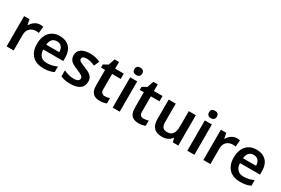

<svg xmlns="http://www.w3.org/2000/svg" viewBox="85 -1923 4348 2973"><g transform="rotate(30 2259.0 -436.5)"><path d="M365 -618C291 -618 234 -571 202 -514H196L178 -608H81V-66H207V-347C207 -452 280 -501 360 -501C374 -501 396 -499 409 -496L420 -613C406 -616 382 -618 365 -618Z M718 -618C568 -618 468 -518 468 -333C468 -148 580 -56 739 -56C819 -56 871 -68 925 -93V-194C866 -167 815 -153 745 -153C653 -153 599 -210 596 -308H954V-372C954 -527 864 -618 718 -618ZM718 -525C795 -525 831 -471 832 -396H599C606 -481 650 -525 718 -525Z M1450 -223C1450 -316 1391 -351 1294 -389C1196 -428 1171 -442 1171 -476C1171 -506 1200 -523 1254 -523C1304 -523 1352 -506 1402 -485L1442 -578C1382 -605 1324 -618 1258 -618C1131 -618 1047 -567 1047 -470C1047 -379 1099 -344 1203 -303C1308 -259 1326 -242 1326 -210C1326 -174 1297 -151 1228 -151C1171 -151 1101 -171 1048 -196V-89C1098 -66 1148 -56 1224 -56C1369 -56 1450 -114 1450 -223Z M1781 -157C1739 -157 1709 -181 1709 -232V-513H1863V-608H1709V-727H1630L1590 -612L1510 -568V-513H1583V-231C1583 -94 1656 -56 1749 -56C1796 -56 1841 -65 1868 -78V-172C1843 -164 1812 -157 1781 -157Z M2040 -817C2001 -817 1970 -800 1970 -751C1970 -702 2001 -684 2040 -684C2078 -684 2110 -702 2110 -751C2110 -800 2078 -817 2040 -817ZM2103 -608H1977V-66H2103Z M2474 -157C2432 -157 2402 -181 2402 -232V-513H2556V-608H2402V-727H2323L2283 -612L2203 -568V-513H2276V-231C2276 -94 2349 -56 2442 -56C2489 -56 2534 -65 2561 -78V-172C2536 -164 2505 -157 2474 -157Z M3151 -608H3025V-343C3025 -224 2993 -158 2892 -158C2823 -158 2792 -198 2792 -279V-608H2666V-254C2666 -116 2738 -56 2860 -56C2928 -56 2994 -80 3029 -136H3035L3052 -66H3151Z M3375 -817C3336 -817 3305 -800 3305 -751C3305 -702 3336 -684 3375 -684C3413 -684 3445 -702 3445 -751C3445 -800 3413 -817 3375 -817ZM3438 -608H3312V-66H3438Z M3883 -618C3809 -618 3752 -571 3720 -514H3714L3696 -608H3599V-66H3725V-347C3725 -452 3798 -501 3878 -501C3892 -501 3914 -499 3927 -496L3938 -613C3924 -616 3900 -618 3883 -618Z M4236 -618C4086 -618 3986 -518 3986 -333C3986 -148 4098 -56 4257 -56C4337 -56 4389 -68 4443 -93V-194C4384 -167 4333 -153 4263 -153C4171 -153 4117 -210 4114 -308H4472V-372C4472 -527 4382 -618 4236 -618ZM4236 -525C4313 -525 4349 -471 4350 -396H4117C4124 -481 4168 -525 4236 -525Z"/></g></svg>

Font: Noto Sans Malayalam UI SemiBold
Style: Regular
Weight: 600
Designer: Jelle Bosma - Monotype Design Team
Foundry: Monotype Imaging Inc.
Version: Version 2.104